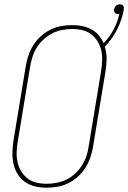

<svg xmlns="http://www.w3.org/2000/svg" viewBox="-20 -859 592 887"><path d="M195 8Q168 8 142 2Q116 -4 95.5 -18.5Q75 -33 61.5 -54.5Q48 -76 42.5 -101.5Q37 -127 37.5 -154Q38 -181 42 -208L99 -553Q103 -578 111.5 -603Q120 -628 134 -650.5Q148 -673 168.5 -691.5Q189 -710 213 -722Q237 -734 263 -738.5Q289 -743 314 -743Q337 -743 359.5 -738.5Q382 -734 402 -723.5Q422 -713 436 -696Q450 -679 459 -659Q486 -688 505 -723Q524 -758 531 -795Q530 -794 528 -794Q526 -794 524 -794Q516 -794 510.5 -800.5Q505 -807 507 -816Q508 -821 510 -825Q512 -829 515.5 -832.5Q519 -836 524 -837.5Q529 -839 533 -839Q538 -839 542 -837.5Q546 -836 549 -832.5Q552 -829 552 -824Q552 -819 552 -815Q544 -769 521.5 -724Q499 -679 464 -643Q473 -616 472.5 -586.5Q472 -557 467 -527L410 -182Q406 -157 397.5 -132Q389 -107 375 -84.5Q361 -62 340.5 -43.5Q320 -25 296 -13Q272 -1 246 3.5Q220 8 195 8ZM196 -10Q218 -10 242 -14.5Q266 -19 288 -30Q310 -41 328 -58Q346 -75 359 -95.5Q372 -116 379.5 -139Q387 -162 390 -185L447 -530Q451 -554 452 -578Q453 -602 448 -625Q443 -648 431 -667.5Q419 -687 401.5 -700.5Q384 -714 361 -719.5Q338 -725 313 -725Q291 -725 267 -720.5Q243 -716 221.5 -705Q200 -694 181.5 -677Q163 -660 150 -639.5Q137 -619 130 -596Q123 -573 119 -550L62 -205Q58 -181 57 -157Q56 -133 61 -110Q66 -87 78 -67.5Q90 -48 107.5 -34.5Q125 -21 148 -15.5Q171 -10 196 -10Z"/></svg>

Font: Iosevka Thin Oblique
Style: Regular
Weight: 100
Italic angle: -9°
Monospace: yes
Designer: Belleve Invis
Foundry: Belleve Invis
Version: Version 32.5.0; ttfautohint (v1.8.4)